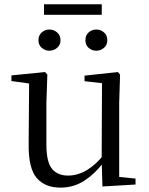

<svg xmlns="http://www.w3.org/2000/svg" viewBox="-20 -858 693 893"><path d="M209.5 -622.1Q189.6 -622.1 174.2 -635.5Q158.8 -648.8 158.8 -670.8Q158.8 -693.9 174.2 -707.3Q189.6 -720.7 209.5 -720.7Q229.8 -720.7 245.6 -707.3Q261.4 -693.9 261.4 -670.8Q261.4 -648.8 245.6 -635.5Q229.8 -622.1 209.5 -622.1ZM427.8 -622.1Q407.2 -622.1 392.2 -635.5Q377.3 -648.8 377.3 -670.8Q377.3 -693.9 392.2 -707.3Q407.2 -720.7 427.8 -720.7Q448.1 -720.7 463.6 -707.3Q479.1 -693.9 479.1 -670.8Q479.1 -648.8 463.6 -635.5Q448.1 -622.1 427.8 -622.1ZM184.7 -789.1V-838.2H453.3V-789.1ZM260.9 14.6Q189.8 14.6 151.1 -29.8Q112.3 -74.2 113.3 -185.8L115.5 -483.7L137.7 -466.6L33.1 -481V-507.3L189.5 -523L200.2 -511.5L195.8 -380.4V-185.1Q195.8 -105.3 221.6 -73.3Q247.4 -41.4 296.3 -41.4Q342.8 -41.4 386.1 -68.1Q429.4 -94.9 464.9 -141.8L488.1 -103H461.7Q423.1 -51 373.2 -18.2Q323.3 14.6 260.9 14.6ZM456.4 9.3 452.8 -114.1V-115.5L454.4 -471.2L373.2 -480.3V-506.2L528.2 -523L538.4 -511.5L534.4 -380.4V-35L610.3 -27.4V0.2Z"/></svg>

Font: Noto Serif HK ExtraLight
Style: Regular
Weight: 200
Designer: Ryoko NISHIZUKA 西塚涼子 (kana & ideographs); Frank Grießhammer (Latin, Greek & Cyrillic); Wenlong ZHANG 张文龙 (bopomofo); San
Foundry: Adobe
Version: Version 2.002-H1;hotconv 1.1.0;makeotfexe 2.6.0